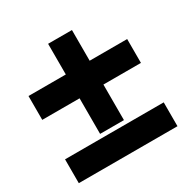

<svg xmlns="http://www.w3.org/2000/svg" viewBox="-141 -727 832 851"><g transform="rotate(-30 274.5 -301.5)"><path d="M24 0H529V-122H24ZM24 -324H215V-142H337V-324H529V-446H337V-603H215V-446H24Z"/></g></svg>

Font: Charger Sport
Style: UltExt
Weight: 1000
Designer: Jasper
Foundry: Cannot Into Space Fonts
Version: Version 1.1